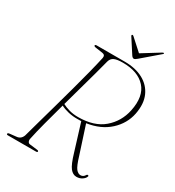

<svg xmlns="http://www.w3.org/2000/svg" viewBox="-204 -972 999 1099"><g transform="rotate(30 296.0 -423.0)"><path d="M529 -23.5Q525.5 -12 509.8 -1.2Q494 9.5 472.5 9.5Q449 9.5 430.8 -13.2Q412.5 -36 392.5 -104L338 -280.5Q326.5 -280 314.5 -280Q282 -279.5 252.8 -286.2Q223.5 -293 201.5 -304.5Q181 -230.5 163.2 -163.5Q145.5 -96.5 136 -50.5Q132.5 -37.5 136.8 -28.5Q141 -19.5 150 -18.5L199.5 -12.5Q210.5 -11.5 210.5 -6Q210.5 0 200 0H15Q6.5 0 6.5 -5.5Q6.5 -12.5 20.5 -13.5L62 -18Q90.5 -20.5 101 -49.5Q112.5 -92 129.5 -152.2Q146.5 -212.5 165.8 -281.5Q185 -350.5 204 -419.8Q223 -489 238.5 -550.2Q254 -611.5 263.5 -655Q267.5 -676.5 247 -679.5L199 -686.5Q187.5 -688.5 187.5 -694Q187.5 -700 198.5 -700H383.5Q454.5 -700 505 -673Q555.5 -646 578 -595.5Q600.5 -545 586.5 -473.5Q572 -401.5 515.2 -349.5Q458.5 -297.5 368 -284L427 -102.5Q444.5 -44 458.5 -27Q472.5 -10 488.5 -10Q506.5 -10 517 -27.5Q521 -34 527 -32Q533 -30 529 -23.5ZM296.5 -651Q286.5 -612 271.8 -557.8Q257 -503.5 239.5 -441.5Q222 -379.5 205 -317Q224.5 -306.5 251 -299Q277.5 -291.5 310 -291.5Q416 -291.5 477 -343.8Q538 -396 555 -477.5Q576.5 -580.5 527 -635Q477.5 -689.5 378 -689.5Q339.5 -689.5 321 -681Q302.5 -672.5 296.5 -651ZM440.5 -752Q427 -740 419.5 -740Q411 -740 403 -752L342.5 -845.5Q339 -851 343.5 -854Q347.5 -856.5 352.5 -852L430 -782L543 -852Q550.5 -856.5 553.5 -854Q557 -851.5 549.5 -845.5Z"/></g></svg>

Font: Fraunces 72pt S000 Thin
Style: Italic
Weight: 100
Italic angle: -16°
Version: Version 1.000; ttfautohint (v1.8.3)